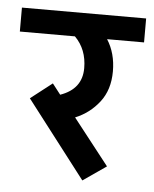

<svg xmlns="http://www.w3.org/2000/svg" viewBox="-66 -503 447 559"><g transform="rotate(5 157.5 -223.0)"><path d="M231 -396Q256 -357 256 -304Q256 -250 228 -214Q200 -178 158 -161L263 -27L195 20L22 -205L85 -254L109 -223Q172 -245 172 -306Q172 -361 137 -396H-24V-466H339V-396Z"/></g></svg>

Font: Cambay Devanagari
Style: Regular
Weight: 700
Designer: Pooja Saxena
Foundry: Pooja Saxena
Version: Version 1.095;PS 001.095;hotconv 1.0.70;makeotf.lib2.5.58329